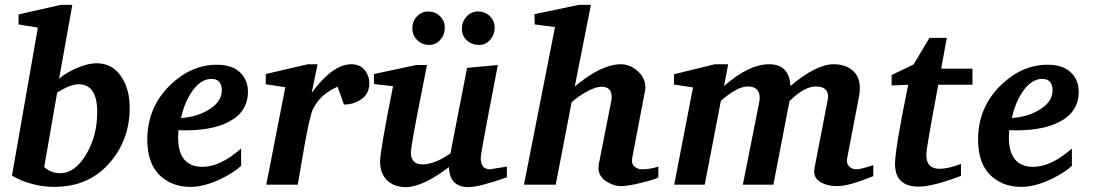

<svg xmlns="http://www.w3.org/2000/svg" viewBox="-20 -756 4482 786"><path d="M511 -314Q511 -190 436 -98Q350 9 202 9Q143 9 85 -11Q61 -19 29 -37L135 -643L56 -656V-697L228 -736H276L222 -434Q249 -457 289 -475Q338 -497 376 -497Q443 -497 480 -437Q511 -387 511 -314ZM378 -297Q378 -411 302 -411Q268 -411 214 -377L161 -72Q189 -47 226 -47Q288 -47 334 -126Q378 -201 378 -297Z M995 -380Q995 -297 914 -256Q839 -218 710 -223Q710 -221 710 -211Q709 -201 709 -195Q709 -73 809 -73Q882 -73 967 -148V-77Q937 -49 883 -23Q816 9 760 9Q692 9 646 -28Q583 -77 583 -184Q583 -317 677 -408Q763 -491 868 -491Q936 -491 969 -453Q995 -424 995 -380ZM888 -386Q888 -433 845 -433Q800 -433 763 -377Q734 -332 721 -273Q788 -277 838 -309Q888 -341 888 -386Z M1492 -416Q1492 -368 1452 -345Q1424 -328 1388 -328L1362 -401Q1292 -371 1262 -311Q1248 -284 1223 -140Q1211 -70 1199 0H1070L1148 -399L1068 -411V-453L1240 -493H1280L1256 -376Q1342 -493 1418 -493Q1457 -493 1477 -464Q1492 -442 1492 -416Z M2005 -643Q2005 -616 1989 -596Q1970 -572 1941 -572Q1912 -572 1891.5 -590.5Q1871 -609 1871 -638Q1871 -668 1890.5 -688.5Q1910 -709 1936 -709Q1966 -709 1985.5 -689.5Q2005 -670 2005 -643ZM1801 -643Q1801 -616 1785 -596Q1766 -572 1737 -572Q1708 -572 1688 -592Q1668 -612 1668 -640Q1668 -669 1687 -689Q1706 -709 1732 -709Q1762 -709 1781.5 -689.5Q1801 -670 1801 -643ZM2055 -30Q1941 10 1898 10Q1820 10 1818 -72Q1710 10 1641 10Q1598 10 1570 -13Q1536 -41 1536 -95Q1536 -138 1589 -403L1511 -412V-453L1685 -490H1728Q1711 -406 1695 -322Q1662 -154 1662 -132Q1662 -83 1710 -83Q1759 -83 1824 -128L1892 -478L2018 -490Q2000 -399 1983 -307Q1948 -125 1948 -109Q1948 -63 1986 -63Q1989 -63 2055 -74Z M2675 -29Q2656 -20 2607 -8Q2551 6 2520 6Q2496 6 2468 -10Q2430 -31 2430 -68Q2430 -75 2431 -82L2483 -346Q2484 -353 2484 -360Q2484 -401 2442 -401Q2419 -401 2383 -381.5Q2347 -362 2320 -337L2255 0H2125L2252 -645L2169 -656L2168 -698L2349 -736H2399L2333 -402Q2442 -493 2522 -493Q2556 -493 2587 -468Q2622 -439 2622 -398Q2622 -390 2620 -381L2568 -109Q2564 -86 2577 -74.5Q2590 -63 2608 -63Q2642 -63 2675 -74Z M3555 -35Q3455 6 3408 6Q3371 6 3345 -7Q3313 -23 3313 -54Q3313 -60 3314 -66L3369 -350Q3370 -355 3370 -360Q3370 -402 3320 -402Q3272 -402 3212 -342L3146 0H3021Q3022 -6 3089 -342Q3090 -350 3090 -356Q3090 -402 3041 -402Q2998 -402 2931 -343L2865 0H2740L2817 -398L2739 -410V-452L2906 -493H2961L2944 -404Q3046 -493 3129 -493Q3211 -493 3216 -404Q3321 -493 3393 -493Q3440 -493 3470 -468Q3500 -443 3500 -395Q3500 -380 3497 -363L3448 -108Q3444 -88 3455.5 -75.5Q3467 -63 3487 -63Q3504 -63 3555 -80Z M3961 -409H3821Q3772 -148 3772 -123Q3772 -65 3826 -65Q3862 -65 3914 -85V-36Q3798 8 3741 8Q3644 8 3644 -85Q3644 -146 3698 -409L3630 -406V-449L3720 -492L3785 -601H3856L3833 -475H3961Z M4396 -380Q4396 -297 4315 -256Q4240 -218 4111 -223Q4111 -221 4111 -211Q4110 -201 4110 -195Q4110 -73 4210 -73Q4283 -73 4368 -148V-77Q4338 -49 4284 -23Q4217 9 4161 9Q4093 9 4047 -28Q3984 -77 3984 -184Q3984 -317 4078 -408Q4164 -491 4269 -491Q4337 -491 4370 -453Q4396 -424 4396 -380ZM4289 -386Q4289 -433 4246 -433Q4201 -433 4164 -377Q4135 -332 4122 -273Q4189 -277 4239 -309Q4289 -341 4289 -386Z"/></svg>

Font: Apparatus SIL
Style: Bold Italic
Weight: 700
Italic angle: -11°
Version: Version 1.0